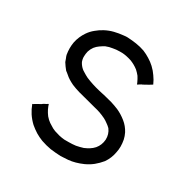

<svg xmlns="http://www.w3.org/2000/svg" viewBox="-130 -629 734 757"><g transform="rotate(30 237.0 -250.5)"><path d="M240.2 -518.6Q260.7 -517.6 280.3 -514.6Q299.8 -511.7 319.3 -504.9Q335.9 -498 349.6 -489.3Q364.3 -480.5 377 -468.8Q391.6 -455.1 401.4 -440.4Q412.1 -425.8 419.9 -408.2Q418 -407.2 417 -406.2Q415 -405.3 414.1 -404.3Q409.2 -401.4 404.3 -398.4Q398.4 -395.5 393.6 -392.6Q390.6 -390.6 386.7 -388.7Q383.8 -386.7 379.9 -385.7Q376 -382.8 372.1 -380.9Q368.2 -378.9 364.3 -376Q364.3 -376 364.3 -376Q363.3 -378.9 361.3 -383.8Q355.5 -396.5 348.6 -407.2Q340.8 -417 331.1 -425.8Q322.3 -432.6 313.5 -437.5Q304.7 -442.4 294.9 -446.3Q270.5 -454.1 252 -455.1Q233.4 -455.1 240.2 -455.1Q224.6 -455.1 210 -452.1Q195.3 -450.2 180.7 -444.3Q169.9 -438.5 160.2 -431.6Q150.4 -424.8 142.6 -415Q134.8 -404.3 130.9 -391.6Q127.9 -378.9 127.9 -369.1Q127.9 -367.2 127.9 -365.2Q127.9 -363.3 127.9 -361.3Q128.9 -352.5 131.8 -344.7Q135.7 -336.9 140.6 -331.1Q149.4 -320.3 160.2 -314.5Q170.9 -307.6 182.6 -301.8Q212.9 -289.1 246.1 -281.2Q278.3 -274.4 310.5 -265.6Q319.3 -262.7 328.1 -259.8Q336.9 -256.8 345.7 -252.9Q367.2 -243.2 386.7 -227.5Q406.2 -211.9 418 -189.5Q420.9 -182.6 423.8 -175.8Q425.8 -168.9 427.7 -162.1Q430.7 -146.5 430.7 -131.8Q430.7 -118.2 427.7 -104.5Q422.9 -76.2 406.2 -51.8Q392.6 -35.2 377 -22.5Q361.3 -9.8 341.8 -1Q308.6 13.7 278.3 16.6Q248 18.6 244.1 18.6Q220.7 17.6 197.3 14.6Q174.8 10.7 152.3 2.9Q134.8 -3.9 120.1 -12.7Q104.5 -22.5 90.8 -34.2Q75.2 -48.8 63.5 -66.4Q52.7 -83 44.9 -103.5Q45.9 -104.5 47.9 -104.5Q48.8 -105.5 50.8 -106.4Q55.7 -109.4 60.5 -112.3Q66.4 -115.2 71.3 -118.2Q74.2 -120.1 78.1 -122.1Q81.1 -125 85 -127Q88.9 -128.9 92.8 -130.9Q96.7 -133.8 100.6 -135.7Q101.6 -135.7 101.6 -135.7Q102.5 -132.8 104.5 -127Q109.4 -114.3 116.2 -103.5Q123 -91.8 133.8 -82Q143.6 -73.2 154.3 -67.4Q164.1 -60.5 176.8 -55.7Q188.5 -51.8 200.2 -48.8Q212.9 -45.9 224.6 -44.9Q227.5 -44.9 229.5 -44.9Q231.4 -44.9 234.4 -44.9Q235.4 -44.9 239.3 -44.9Q243.2 -44.9 244.1 -44.9Q260.7 -44.9 276.4 -46.9Q292 -49.8 307.6 -54.7Q319.3 -59.6 330.1 -66.4Q339.8 -72.3 348.6 -82Q364.3 -100.6 366.2 -126Q367.2 -151.4 352.5 -170.9Q344.7 -178.7 335.9 -184.6Q327.1 -191.4 317.4 -196.3Q300.8 -204.1 289.1 -208Q277.3 -211.9 264.6 -214.8Q244.1 -219.7 223.6 -225.6Q203.1 -230.5 182.6 -236.3Q173.8 -239.3 164.1 -242.2Q155.3 -245.1 146.5 -249Q122.1 -260.7 109.4 -272.5Q96.7 -283.2 95.7 -283.2Q89.8 -290 85 -296.9Q80.1 -303.7 75.2 -311.5Q72.3 -318.4 70.3 -325.2Q67.4 -331.1 65.4 -338.9Q60.5 -368.2 65.4 -395.5Q71.3 -423.8 87.9 -448.2Q98.6 -463.9 113.3 -475.6Q127 -487.3 143.6 -496.1Q162.1 -505.9 181.6 -510.7Q201.2 -515.6 222.7 -517.6Q225.6 -517.6 232.4 -518.6Q240.2 -518.6 240.2 -518.6Z"/></g></svg>

Font: LeFont
Style: Light
Weight: 300
Designer: Leryon MEDIA
Version: Version 1.0